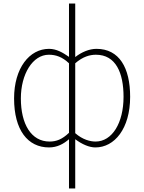

<svg xmlns="http://www.w3.org/2000/svg" viewBox="-20 -814 810 1077"><path d="M402 -459C444 -496 484 -507 518 -507C630 -507 673 -405 673 -271C673 -124 609 -20 516 -20C487 -20 444 -30 402 -67ZM367 -69C328 -32 296 -20 258 -20C155 -20 97 -118 97 -262C97 -398 163 -507 254 -507C293 -507 329 -495 367 -459ZM367 243H402V-33C441 -4 481 13 515 13C622 13 710 -92 710 -271C710 -434 649 -540 521 -540C481 -540 438 -522 402 -494V-794H367V-495C331 -520 296 -540 255 -540C145 -540 59 -432 59 -262C59 -84 136 13 255 13C301 13 337 -7 367 -33Z"/></svg>

Font: Noto Sans T Chinese Thin
Style: Regular
Weight: 100
Designer: Ryoko NISHIZUKA (kana & ideographs); Paul D. Hunt (Latin, Greek & Cyrillic); Wenlong ZHANG (bopomofo); Sandoll Communica
Foundry: Adobe Systems Incorporated
Version: Version 1.000;PS 1;hotconv 1.0.78;makeotf.lib2.5.61930